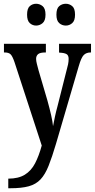

<svg xmlns="http://www.w3.org/2000/svg" viewBox="-20 -769 504 1021"><path d="M24 181Q78 181 112 160Q146 139 166.5 99.5Q187 60 202 5L57 -439Q46 -471 36 -480.5Q26 -490 5 -490H1V-536H224V-490H221Q193 -490 182.5 -481Q172 -472 172 -456Q172 -445 176 -429.5Q180 -414 185 -395L232 -235Q244 -192 252 -156.5Q260 -121 262 -98Q267 -124 272.5 -150Q278 -176 286 -205L335 -399Q339 -412 342 -427Q345 -442 345 -456Q345 -475 333.5 -481.5Q322 -488 297 -489L294 -490V-536H464V-490H462Q439 -490 425.5 -476.5Q412 -463 399 -418L278 -5Q257 66 238.5 112.5Q220 159 195.5 185Q171 211 133 221.5Q95 232 36 232H24ZM330 -633Q310 -633 295 -646Q280 -659 280 -691Q280 -724 295 -736.5Q310 -749 330 -749Q349 -749 364 -736.5Q379 -724 379 -691Q379 -659 364 -646Q349 -633 330 -633ZM172 -633Q153 -633 138.5 -646Q124 -659 124 -691Q124 -724 138.5 -736.5Q153 -749 172 -749Q191 -749 206.5 -736.5Q222 -724 222 -691Q222 -659 206.5 -646Q191 -633 172 -633Z"/></svg>

Font: Noto Serif Tamil ExtraCondensed SemiBold
Style: Italic
Weight: 600
Width: 2
Italic angle: -12°
Designer: Indian Type Foundry, Tom Grace, and the Monotype Design Team
Foundry: Monotype Imaging Inc.
Version: Version 2.003; ttfautohint (v1.8.4.7-5d5b)